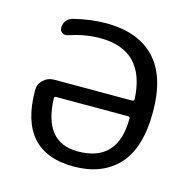

<svg xmlns="http://www.w3.org/2000/svg" viewBox="-85 -636 695 706"><g transform="rotate(15 262.0 -283.0)"><path d="M400.4 -302.7Q408.2 -302.7 408.2 -309.6Q399.4 -494.1 228.5 -494.1Q227.5 -494.1 226.6 -494.1Q171.9 -494.1 109.4 -473.6Q98.6 -469.7 88.9 -476.1Q79.1 -482.4 79.1 -494.1Q79.1 -509.8 87.9 -521Q96.7 -532.2 110.4 -536.1Q175.8 -552.7 234.4 -552.7Q357.4 -552.7 421.4 -484.9Q485.4 -417 485.4 -282.2Q485.4 -143.6 423.8 -78.1Q362.3 -12.7 254.9 -12.7Q45.9 -12.7 45.9 -248Q45.9 -270.5 62.5 -286.1Q80.1 -302.7 104.5 -302.7ZM408.2 -236.3Q408.2 -243.2 400.4 -243.2H127Q120.1 -243.2 120.1 -236.3Q120.1 -236.3 120.1 -235.4Q126 -70.3 254.9 -70.3Q408.2 -70.3 408.2 -236.3Z"/></g></svg>

Font: Gen Jyuu Gothic P Normal
Style: Regular
Weight: 300
Designer: [Source Han Sans]
Ryoko NISHIZUKA  (kana & ideographs); Paul D. Hunt (Latin, Greek & Cyrillic); Wenlong ZHANG  (bopomofo
Version: Version 1.002.20150607